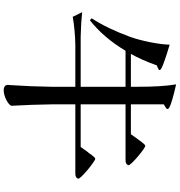

<svg xmlns="http://www.w3.org/2000/svg" viewBox="13 -901 974 1040"><g transform="rotate(90 500.0 -381.0)"><path d="M468 86C485 86 503 81 521 72C538 63 549 54 553 45C549 -27 546 -103 545 -184V-302H921C936 -302 945 -307 948 -318C948 -333 853 -410 840 -410C835 -410 826 -400 812 -380C809 -375 806 -372 804 -370L776 -331H545V-574H848C863 -574 872 -579 875 -590C875 -605 783 -681 770 -681C766 -681 758 -673 746 -657C741 -650 738 -645 735 -642L707 -603H545V-781L563 -792C574 -799 573 -805 561 -812C544 -821 503 -833 437 -848C446 -795 450 -727 450 -643V-603H272C294 -642 315 -689 334 -743L352 -751C363 -756 362 -762 349 -769C332 -778 289 -793 222 -813C221 -758 202 -660 179 -597C150 -518 117 -449 79 -390L90 -381C153 -431 208 -495 255 -574H450V-331H179C127 -332 83 -335 46 -339L71 -288C124 -297 174 -301 221 -302H450V-172C449 -99 446 -25 441 49C440 56 440 62 440 66C440 77 451 86 468 86Z"/></g></svg>

Font: AllPunType SemiBold
Style: Regular
Weight: 600
Version: 1.0